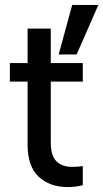

<svg xmlns="http://www.w3.org/2000/svg" viewBox="-20 -756 419 779"><path d="M254 3Q182 3 137 -39Q92 -81 92 -169V-425H20V-500H92V-640H186V-500H316V-425H186V-179Q186 -124 209 -101.5Q232 -79 272 -79Q297 -79 316 -82V-5Q304 -1 287.5 1Q271 3 254 3ZM273 -736H379L291 -535H218Z"/></svg>

Font: AF Albert Sans Medium
Style: Regular
Weight: 500
Designer: Andreas Rasmussen
Foundry: a.Foundry
Version: Version 1.300;Glyphs 3.2 (3231)